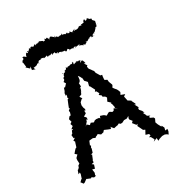

<svg xmlns="http://www.w3.org/2000/svg" viewBox="-183 -896 954 1025"><g transform="rotate(-30 293.5 -383.0)"><path d="M193 -766C184 -763 191 -771 182 -759C181 -774 181 -769 166 -760C171 -755 160 -770 152 -766C149 -764 153 -754 142 -765C136 -751 133 -759 133 -751C124 -761 123 -756 128 -749C118 -743 115 -753 119 -757C121 -752 112 -749 115 -748C108 -739 110 -737 108 -731C94 -742 99 -743 83 -739C93 -741 91 -726 76 -723C86 -732 79 -731 79 -722C67 -716 79 -714 74 -722L77 -712L80 -687L75 -686L94 -668L101 -677L98 -656H100L118 -650C103 -662 124 -655 111 -663C125 -665 132 -657 118 -669C128 -658 142 -672 135 -669C147 -673 149 -677 150 -666C140 -674 161 -674 148 -673C154 -685 161 -683 167 -679C160 -689 181 -684 186 -682C182 -681 189 -684 184 -679C199 -680 203 -683 208 -689C201 -689 206 -677 207 -675C219 -679 220 -682 218 -677C217 -675 219 -674 234 -682C233 -677 230 -672 237 -673C238 -681 237 -672 251 -679C247 -666 264 -671 259 -664C254 -675 273 -669 261 -662C275 -670 276 -664 289 -660C273 -656 291 -663 284 -662C284 -662 305 -654 309 -661C293 -661 305 -662 304 -651C314 -650 320 -663 318 -660C331 -652 328 -644 325 -647C329 -653 328 -647 339 -650C350 -647 344 -648 353 -637C344 -651 346 -647 363 -652C356 -634 359 -642 360 -642C365 -650 376 -645 386 -650C381 -638 386 -639 378 -644C396 -640 394 -639 405 -632C404 -640 395 -643 415 -631C416 -636 413 -633 427 -639C423 -634 422 -643 423 -645C431 -635 442 -652 446 -650C453 -643 452 -652 444 -650C457 -657 468 -658 460 -649C473 -646 468 -654 480 -646C466 -654 471 -657 475 -659C482 -658 483 -672 486 -656C484 -672 489 -664 490 -666C503 -680 508 -682 501 -686C498 -682 502 -680 502 -680C509 -692 519 -678 514 -696L527 -695L517 -697L521 -715L510 -727V-737L502 -738L490 -750L484 -743C475 -740 477 -739 475 -752C467 -752 457 -733 471 -734C463 -742 451 -735 451 -735C451 -735 450 -734 447 -739C446 -722 441 -735 443 -732C436 -734 427 -731 433 -735C425 -726 417 -723 404 -726C411 -733 397 -731 407 -733C399 -721 393 -720 401 -733C385 -721 382 -731 393 -719C376 -733 371 -726 385 -718C381 -735 366 -736 375 -737C375 -729 368 -723 355 -737C370 -736 350 -732 364 -735C346 -738 347 -726 356 -727C340 -741 343 -736 329 -739C328 -738 339 -740 329 -747C331 -734 321 -745 316 -740C325 -737 313 -745 314 -739C296 -741 304 -754 292 -744C299 -760 286 -757 295 -744C276 -759 278 -761 270 -762C270 -762 262 -757 257 -748C265 -761 248 -762 256 -767C242 -765 249 -760 241 -766C233 -773 240 -766 238 -759C231 -758 226 -755 226 -762C214 -769 202 -769 209 -774C200 -758 194 -774 196 -763ZM364 -545C364 -556 361 -546 363 -553C356 -565 363 -563 354 -567C352 -571 345 -559 340 -563C353 -574 348 -572 337 -576C344 -568 325 -580 323 -578C327 -569 319 -580 311 -571C304 -570 307 -571 310 -587C308 -580 298 -588 301 -577C283 -585 287 -570 271 -579C274 -576 277 -579 268 -573C253 -583 266 -577 256 -568C242 -563 251 -572 246 -563C252 -556 238 -558 230 -556C227 -565 224 -560 238 -556C226 -545 230 -538 235 -537C234 -541 229 -540 228 -540C215 -531 226 -528 221 -526C215 -517 218 -519 223 -511C221 -522 222 -523 212 -517L220 -504L205 -488L199 -490L193 -472L187 -462L186 -446L194 -450L188 -435L191 -426H185C181 -416 177 -406 173 -397L167 -381L172 -380L160 -370L161 -359L156 -343H150L147 -341L138 -330L143 -312L132 -304L137 -289L122 -277L132 -274L121 -270L115 -255L107 -250L109 -230L116 -229L101 -219L107 -210L105 -206L97 -180L90 -177C86 -173 83 -169 79 -165L71 -155L83 -145L69 -131L68 -127L67 -119L68 -98L57 -90L55 -82L48 -74L43 -72L35 -50L46 -55V-45L37 -18L36 -21L22 -7V-9L34 7L41 5L59 -8L62 -6L82 2L87 -2L99 6L113 3L109 -1L114 -14L111 -36L126 -32L133 -54L123 -62L137 -65L138 -78L140 -79L151 -106L143 -107L158 -112L166 -138L162 -136L170 -150L165 -153L175 -177L169 -170L176 -177L198 -179L211 -173L221 -182L218 -177L231 -185L246 -174L266 -179L264 -183L272 -187L290 -179L306 -173L311 -186V-182L323 -168L341 -172H345L358 -178L362 -172L374 -171L390 -179H407L421 -187L416 -175V-168L428 -153L419 -144L435 -124L443 -126L436 -116C442 -105 447 -93 453 -81V-83L463 -78L450 -54L469 -48L472 -38L460 -33L469 -29L480 -9L470 0L493 -9L494 8L505 2L524 -4H540L551 1L558 7L566 -10L567 -23L553 -21L557 -37L549 -53L546 -49C542 -56 539 -62 535 -69L529 -85L538 -104L534 -112L517 -120L514 -127L524 -130L506 -139L507 -141L496 -163L505 -159L499 -173L487 -187V-195L492 -200L479 -224L488 -220L486 -227L475 -249L479 -248L458 -261V-264L453 -288L465 -296L460 -298L441 -305L448 -319L444 -330L439 -340C433 -346 428 -353 423 -360L430 -372V-376L422 -397L421 -410L407 -417V-425L408 -437L410 -447L400 -449C395 -457 390 -466 385 -474L383 -486C379 -491 375 -495 372 -501L364 -511L361 -525L367 -530L355 -549ZM294 -508 303 -496 307 -487H309L311 -467L318 -460L325 -452L319 -429L323 -426C328 -416 333 -407 338 -397L331 -388L339 -386L348 -369L340 -363L358 -349L353 -354V-345L366 -338L372 -329L362 -309L378 -294L372 -289H377L382 -265L380 -259L392 -246L374 -262L367 -250L358 -248L346 -256H339L322 -246L313 -254L308 -257L290 -263L285 -250L281 -256L264 -258L254 -256L245 -249L229 -256L219 -247L205 -259L195 -251L214 -272L217 -283L224 -278V-292L214 -302L232 -313L231 -329L239 -327V-336L235 -346L233 -361L237 -377L251 -390L256 -391L246 -406L261 -412L269 -430L267 -421L275 -444L269 -443L281 -450L280 -471L286 -473L292 -483L294 -497L295 -515Z"/></g></svg>

Font: Charger Distortion
Style: 1
Weight: 400
Designer: Jasper
Foundry: Cannot Into Space Fonts
Version: Version 0.98